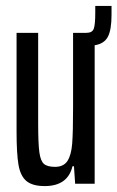

<svg xmlns="http://www.w3.org/2000/svg" viewBox="-20 -621 397 649"><path d="M357 -601V-571Q357 -520 344.5 -496.5Q332 -473 300 -468V0H234L230 -59H225Q209 8 131 8Q90 8 69.5 -9Q49 -26 42.5 -64Q36 -102 36 -176V-510H109V-205Q109 -136 113 -106.5Q117 -77 128.5 -67Q140 -57 166 -57Q195 -57 208 -77Q221 -97 224 -135.5Q227 -174 227 -257V-510H272Q292 -510 297 -524Q302 -538 302 -578V-601Z"/></svg>

Font: Saira Ultra Condensed Medium
Style: Regular
Weight: 500
Width: 1
Designer: Hector Gatti with collaboration of the Omnibus-Type team
Foundry: Omnibus-Type
Version: Version 1.001; ttfautohint (v1.8)